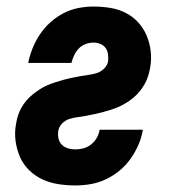

<svg xmlns="http://www.w3.org/2000/svg" viewBox="-20 -558 540 586"><path d="M210 8Q184 8 158 4Q132 0 109.5 -10.5Q87 -21 69 -38.5Q51 -56 41 -79Q31 -102 27.5 -128Q24 -154 29 -180Q31 -193 35 -205.5Q39 -218 45.5 -229.5Q52 -241 60.5 -251Q69 -261 79.5 -269.5Q90 -278 101.5 -285.5Q113 -293 125 -298Q137 -303 149.5 -307Q162 -311 174.5 -314.5Q187 -318 199.5 -320.5Q212 -323 225 -325.5Q238 -328 250.5 -329.5Q263 -331 275.5 -335Q288 -339 298 -349Q308 -359 310 -371Q311 -382 309.5 -393Q308 -404 302 -412Q296 -420 286 -424Q276 -428 265 -428Q253 -428 241 -423.5Q229 -419 220.5 -410Q212 -401 206.5 -389.5Q201 -378 198 -366H66Q71 -390 80 -412Q89 -434 102.5 -454Q116 -474 134.5 -490.5Q153 -507 174.5 -518Q196 -529 219 -533.5Q242 -538 265 -538Q291 -538 316 -534Q341 -530 363 -519Q385 -508 401.5 -490Q418 -472 427.5 -449.5Q437 -427 440 -401.5Q443 -376 438 -350Q436 -338 432 -325.5Q428 -313 421.5 -301.5Q415 -290 406.5 -279.5Q398 -269 388 -260.5Q378 -252 366 -244.5Q354 -237 342.5 -232Q331 -227 318.5 -223Q306 -219 293 -215.5Q280 -212 267.5 -209.5Q255 -207 242.5 -204.5Q230 -202 217.5 -200.5Q205 -199 192 -195Q179 -191 169.5 -181Q160 -171 158 -159Q156 -147 158.5 -135.5Q161 -124 168.5 -116.5Q176 -109 187 -105.5Q198 -102 210 -102Q223 -102 235.5 -105.5Q248 -109 258.5 -117.5Q269 -126 275.5 -137.5Q282 -149 284 -162H416Q412 -138 402.5 -116Q393 -94 378.5 -73.5Q364 -53 344.5 -37Q325 -21 302.5 -10.5Q280 0 256.5 4Q233 8 210 8Z"/></svg>

Font: Iosevka Curly Heavy Oblique
Style: Regular
Weight: 900
Italic angle: -9°
Monospace: yes
Designer: Belleve Invis
Foundry: Belleve Invis
Version: Version 11.1.0; ttfautohint (v1.8.3)